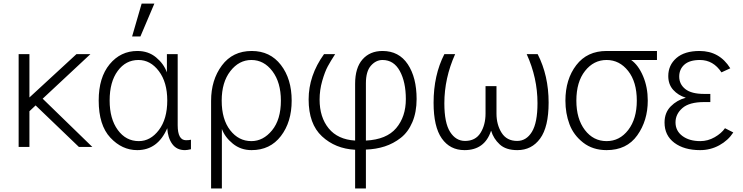

<svg xmlns="http://www.w3.org/2000/svg" viewBox="-20 -812 4107 1061"><path d="M83 0V-512.7H142.6V-273.4L402.3 -512.7H479.5L215.8 -266.6L490.2 0H416L176.8 -229.5L142.6 -197.3V0Z M525.4 -256.8Q525.4 -383.8 585.9 -457Q646.5 -530.3 739.3 -530.3Q799.8 -530.3 842.3 -495.1Q884.8 -460 902.3 -412.1V-512.7H961.9V-120.1Q961.9 -37.1 1007.8 -37.1Q1025.4 -37.1 1035.2 -40V12.7Q1013.7 17.6 1002 17.6Q956.1 17.6 931.6 -16.6Q907.2 -50.8 904.3 -103.5Q851.6 17.6 738.3 17.6Q654.3 17.6 589.8 -51.3Q525.4 -120.1 525.4 -256.8ZM585.9 -256.8Q585.9 -155.3 630.9 -93.8Q675.8 -32.2 747.1 -32.2Q811.5 -32.2 857.9 -93.3Q904.3 -154.3 904.3 -256.8Q904.3 -357.4 857.9 -418.9Q811.5 -480.5 745.1 -480.5Q674.8 -480.5 630.4 -419.9Q585.9 -359.4 585.9 -256.8ZM710 -610.4 762.7 -792H833L755.9 -610.4Z M1369.1 -32.2Q1434.6 -32.2 1483.4 -91.8Q1532.2 -151.4 1532.2 -255.9Q1532.2 -356.4 1485.4 -418.5Q1438.5 -480.5 1369.1 -480.5Q1300.8 -480.5 1252.9 -418.9Q1205.1 -357.4 1205.1 -255.9Q1205.1 -152.3 1252 -92.3Q1298.8 -32.2 1369.1 -32.2ZM1146.5 229.5V-254.9Q1146.5 -370.1 1206.1 -450.2Q1265.6 -530.3 1371.1 -530.3Q1472.7 -530.3 1532.2 -453.1Q1591.8 -376 1591.8 -255.9Q1591.8 -137.7 1532.2 -60.1Q1472.7 17.6 1370.1 17.6Q1310.5 17.6 1266.6 -18.1Q1222.7 -53.7 1206.1 -99.6V229.5Z M1685.5 -262.7Q1685.5 -394.5 1770.5 -512.7H1832Q1806.6 -473.6 1791 -444.8Q1775.4 -416 1760.7 -365.2Q1746.1 -314.5 1746.1 -261.7Q1746.1 -164.1 1796.4 -102.5Q1846.7 -41 1942.4 -35.2V-348.6Q1942.4 -437.5 1983.4 -483.9Q2024.4 -530.3 2093.8 -530.3Q2184.6 -530.3 2233.4 -457Q2282.2 -383.8 2282.2 -264.6Q2282.2 -192.4 2258.8 -137.2Q2235.4 -82 2194.8 -50.3Q2154.3 -18.6 2106 -2.9Q2057.6 12.7 2002 14.6V229.5H1942.4V15.6Q1833 9.8 1759.3 -58.6Q1685.5 -127 1685.5 -262.7ZM2002 -35.2Q2116.2 -41 2169.4 -104Q2222.7 -167 2222.7 -264.6Q2222.7 -358.4 2189.5 -419.4Q2156.2 -480.5 2093.8 -480.5Q2057.6 -480.5 2029.8 -449.2Q2002 -418 2002 -351.6Z M2376 -244.1Q2376 -396.5 2435.5 -512.7H2495.1Q2435.5 -379.9 2435.5 -241.2Q2435.5 -132.8 2467.3 -83Q2499 -33.2 2549.8 -33.2Q2607.4 -33.2 2635.3 -77.6Q2663.1 -122.1 2663.1 -184.6V-335.9H2723.6V-184.6Q2723.6 -123 2752 -78.1Q2780.3 -33.2 2837.9 -33.2Q2888.7 -33.2 2919.4 -83.5Q2950.2 -133.8 2950.2 -242.2Q2950.2 -381.8 2890.6 -512.7H2951.2Q3011.7 -394.5 3011.7 -245.1Q3011.7 -110.4 2964.8 -46.4Q2918 17.6 2838.9 17.6Q2775.4 17.6 2741.2 -14.2Q2707 -45.9 2694.3 -88.9H2693.4Q2658.2 17.6 2546.9 17.6Q2466.8 17.6 2421.4 -46.9Q2376 -111.3 2376 -244.1Z M3104.5 -255.9Q3104.5 -374 3164.6 -452.1Q3224.6 -530.3 3332 -530.3H3610.4V-480.5H3467.8Q3507.8 -452.1 3533.7 -391.1Q3559.6 -330.1 3559.6 -255.9Q3559.6 -145.5 3501.5 -64Q3443.4 17.6 3332 17.6Q3255.9 17.6 3202.6 -23.9Q3149.4 -65.4 3127 -125.5Q3104.5 -185.5 3104.5 -255.9ZM3165 -255.9Q3165 -155.3 3211.9 -93.8Q3258.8 -32.2 3332 -32.2Q3404.3 -32.2 3451.7 -93.8Q3499 -155.3 3499 -255.9Q3499 -359.4 3451.2 -419.9Q3403.3 -480.5 3332 -480.5Q3260.7 -480.5 3212.9 -419.9Q3165 -359.4 3165 -255.9Z M3652.3 -134.8Q3652.3 -189.5 3686.5 -224.1Q3720.7 -258.8 3768.6 -271.5V-272.5Q3727.5 -285.2 3700.2 -315.4Q3672.9 -345.7 3672.9 -391.6Q3672.9 -452.1 3717.8 -491.2Q3762.7 -530.3 3845.7 -530.3Q3956.1 -530.3 4015.6 -434.6L3966.8 -412.1Q3921.9 -480.5 3847.7 -480.5Q3791 -480.5 3762.2 -455.1Q3733.4 -429.7 3733.4 -388.7Q3733.4 -346.7 3767.1 -319.8Q3800.8 -293 3871.1 -293H3905.3V-248H3871.1Q3789.1 -248 3751 -214.8Q3712.9 -181.6 3712.9 -135.7Q3712.9 -88.9 3751 -60.5Q3789.1 -32.2 3849.6 -32.2Q3891.6 -32.2 3929.2 -53.7Q3966.8 -75.2 3986.3 -103.5L4032.2 -80.1Q4003.9 -36.1 3955.1 -9.3Q3906.2 17.6 3848.6 17.6Q3760.7 17.6 3706.5 -22.9Q3652.3 -63.5 3652.3 -134.8Z"/></svg>

Font: Gothic A1 Light
Style: Regular
Weight: 300
Version: Version 2.50